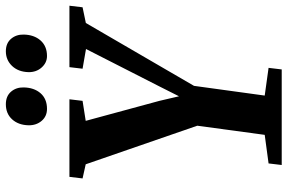

<svg xmlns="http://www.w3.org/2000/svg" viewBox="-187 -819 1006 672"><g transform="rotate(-90 316.0 -483.0)"><path d="M74.5 0 80 -46 180 -59.5 212 -295.5 77 -686 27.5 -697 33 -743H304.5L299 -697L229 -686L299 -428L315 -359.5L349.5 -428L480.5 -685L411.5 -697L417 -743H632L626.5 -697L571.5 -685.5L351.5 -307L317.5 -59.5L414.5 -46L409 0ZM271 -821.5Q245 -821.5 229 -840.2Q213 -859 213.5 -886.5Q214.5 -922 234.5 -943.8Q254.5 -965.5 287 -965.5Q315.5 -965.5 331 -947.5Q346.5 -929.5 346 -903.5Q345.5 -867 325.8 -844.2Q306 -821.5 271 -821.5ZM456 -821.5Q432.5 -821.5 415.8 -840.2Q399 -859 399.5 -886.5Q400.5 -922 421.2 -943.8Q442 -965.5 472.5 -965.5Q500.5 -965.5 516 -947.5Q531.5 -929.5 531 -903.5Q530.5 -867 510.5 -844.2Q490.5 -821.5 456 -821.5Z"/></g></svg>

Font: Merriweather 24pt SemiCondensed
Style: Bold Italic
Weight: 700
Width: 4
Italic angle: -7.8°
Designer: Eben Sorkin
Foundry: Eben Sorkin
Version: Version 2.101